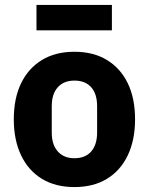

<svg xmlns="http://www.w3.org/2000/svg" viewBox="-20 -747 604 779"><path d="M282 12Q205 12 150 -21.5Q95 -55 65.5 -117Q36 -179 36 -263Q36 -348 65.5 -409Q95 -470 150 -503.5Q205 -537 282 -537Q359 -537 414 -503.5Q469 -470 498.5 -409Q528 -348 528 -263Q528 -179 498.5 -117Q469 -55 414 -21.5Q359 12 282 12ZM282 -105Q326 -105 350 -132.5Q374 -160 374 -209V-316Q374 -366 350 -393Q326 -420 282 -420Q239 -420 214.5 -393Q190 -366 190 -316V-209Q190 -160 214.5 -132.5Q239 -105 282 -105ZM128 -624V-727H434V-624Z"/></svg>

Font: IBM Plex Sans Var
Style: Regular
Weight: 400
Designer: Mike Abbink, Paul van der Laan, Pieter van Rosmalen
Foundry: Bold Monday
Version: Version 3.000